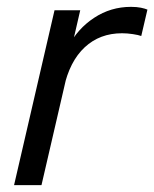

<svg xmlns="http://www.w3.org/2000/svg" viewBox="-20 -540 450 560"><path d="M21 0 139 -510H214L184 -380H189L101 0ZM166 -283 180 -405Q206 -456 254.5 -488Q303 -520 362 -520Q379 -520 391 -517.5Q403 -515 410 -512L392 -435Q384 -438 367.5 -440.5Q351 -443 336 -443Q271 -443 227 -402Q183 -361 166 -283Z"/></svg>

Font: Instrument Sans
Style: Italic
Weight: 400
Italic angle: -13°
Designer: Rodrigo Fuenzalida
Foundry: fragTYPE
Version: Version 1.000;gftools[0.9.28]